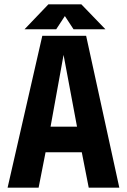

<svg xmlns="http://www.w3.org/2000/svg" viewBox="-20 -865 585 885"><path d="M319 -730 279 -791 239 -730H93L203 -845H355L466 -730ZM273 -612 213 -281H335ZM389 0 357 -163H190L158 0H15L175 -700H377L530 0Z"/></svg>

Font: Share
Style: Bold
Weight: 700
Designer: Ralph du Carrois
Version: Version 1.002